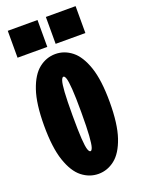

<svg xmlns="http://www.w3.org/2000/svg" viewBox="-171 -995 793 1080"><g transform="rotate(-20 225.0 -454.5)"><path d="M225.5 11Q171.5 11 127 -24Q82.5 -59 55.8 -137.8Q29 -216.5 29 -348Q29 -479 55.8 -557.5Q82.5 -636 127 -671Q171.5 -706 225.5 -706Q279 -706 323.5 -671Q368 -636 394.8 -557.5Q421.5 -479 421.5 -348Q421.5 -216.5 394.8 -137.8Q368 -59 323.5 -24Q279 11 225.5 11ZM225.5 -124.5Q233 -124.5 238.8 -142.2Q244.5 -160 248 -208.2Q251.5 -256.5 251.5 -348Q251.5 -439 248 -487Q244.5 -535 238.8 -552.8Q233 -570.5 225.5 -570.5Q217.5 -570.5 211.5 -552.8Q205.5 -535 202.2 -487Q199 -439 199 -348Q199 -256.5 202.2 -208.2Q205.5 -160 211.5 -142.2Q217.5 -124.5 225.5 -124.5ZM19.5 -920H197.5V-759H19.5ZM247.5 -920H425.5V-759H247.5Z"/></g></svg>

Font: Trispace Condensed ExtraBold
Style: Regular
Weight: 800
Width: 3
Designer: Tyler Finck
Foundry: Etcetera Type Company
Version: Version 1.210; ttfautohint (v1.8.3)